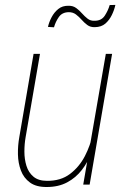

<svg xmlns="http://www.w3.org/2000/svg" viewBox="-20 -746 509 776"><path d="M337.4 -122.1 407.7 -528.3H433.1L342.3 0H316.4ZM355.5 -207.5H372.1Q364.3 -168 349.6 -129.2Q335 -90.3 310.8 -59.1Q286.6 -27.8 251.5 -9Q216.3 9.8 169.4 9.8Q126.5 10.3 101.1 -8.3Q75.7 -26.9 64.5 -56.9Q53.2 -86.9 52.5 -122.3Q51.8 -157.7 58.1 -192.4L115.7 -528.3H141.6L83.5 -191.4Q78.6 -163.6 78.6 -133.1Q78.6 -102.5 86.9 -75.7Q95.2 -48.8 115.2 -32Q135.3 -15.1 169.9 -15.1Q225.6 -14.6 262.9 -43Q300.3 -71.3 323 -115Q345.7 -158.7 355.5 -207.5ZM423.3 -725.6 446.3 -726.1Q441.9 -705.6 431.9 -685.1Q421.9 -664.6 405.8 -650.6Q389.6 -636.7 363.3 -636.2Q345.2 -635.7 332.8 -645Q320.3 -654.3 309.8 -666.3Q299.3 -678.2 287.1 -687.5Q274.9 -696.8 257.8 -696.8Q231 -696.3 217.8 -677.2Q204.6 -658.2 198.2 -635.7L173.8 -637.2Q178.2 -656.7 188.5 -676.3Q198.7 -695.8 215.3 -709.5Q231.9 -723.1 256.8 -722.7Q274.9 -723.1 287.8 -713.6Q300.8 -704.1 311.5 -691.9Q322.3 -679.7 334.2 -670.4Q346.2 -661.1 362.8 -662.1Q390.1 -662.1 403.6 -682.9Q417 -703.6 423.3 -725.6Z"/></svg>

Font: Roboto Condensed Thin
Style: Italic
Weight: 250
Italic angle: -12°
Designer: Christian Robertson
Foundry: Google
Version: Version 3.008; 2023